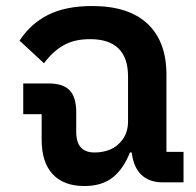

<svg xmlns="http://www.w3.org/2000/svg" viewBox="-20 -605 651 637"><path d="M259.8 12.2Q191.4 12.2 154.8 -27.1Q118.2 -66.4 118.2 -141.1V-226.1H57.1V-328.1H141.1Q189.5 -328.1 211.2 -305.2Q232.9 -282.2 232.9 -232.9V-167Q232.9 -99.1 293.9 -99.1Q321.3 -99.1 345.5 -108.9Q369.6 -118.7 387.2 -142.8Q404.8 -167 404.8 -202.1V-351.1Q404.8 -475.1 278.8 -475.1Q225.6 -475.1 189.7 -454.1Q153.8 -433.1 126 -395L44.9 -470.2Q81.5 -526.4 139.6 -555.7Q197.8 -585 286.1 -585Q406.2 -585 469.2 -526.4Q532.2 -467.8 532.2 -356.9V-101.1H588.9V0H520Q475.6 0 449.2 -24.9Q422.9 -49.8 417 -99.1H411.1Q389.6 -44.4 353.8 -16.1Q317.9 12.2 259.8 12.2Z"/></svg>

Font: Anuphan SemiBold
Style: Bold
Weight: 600
Designer: Mike Abbink, Paul van der Laan, Pieter van Rosmalen, Mint Tantisuwanna
Foundry: Bold Monday; Cadson Demak
Version: Version 3.002;hotconv 1.0.109;makeotfexe 2.5.65596